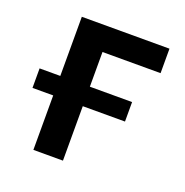

<svg xmlns="http://www.w3.org/2000/svg" viewBox="-97 -583 645 671"><g transform="rotate(20 226.0 -247.5)"><path d="M96.5 0V-495H422.5V-404H206.5V0ZM19.5 -202.5V-275H363.5V-202.5Z"/></g></svg>

Font: Geologica
Style: Regular
Weight: 400
Designer: Sindre Bremnes, Frode Helland
Foundry: Monokrom Skriftforlag AS
Version: Version 1.010; ttfautohint (v1.8.4.7-5d5b);gftools[0.9.28]